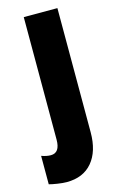

<svg xmlns="http://www.w3.org/2000/svg" viewBox="-160 -603 547 893"><g transform="rotate(-15 113.5 -156.5)"><path d="M46 240Q28 240 2 236Q-24 232 -38 228V91Q-14 100 7 100Q51 100 51 37V-553H213V45Q213 136 169.5 188Q126 240 46 240Z"/></g></svg>

Font: Noto Sans Gurmukhi ExtraCondensed Black
Style: Regular
Weight: 900
Width: 2
Designer: Jelle Bosma - Monotype Design Team
Foundry: Monotype Imaging Inc.
Version: Version 2.004; ttfautohint (v1.8.4.7-5d5b)